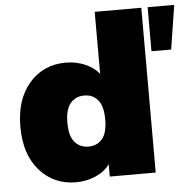

<svg xmlns="http://www.w3.org/2000/svg" viewBox="-53 -789 862 854"><g transform="rotate(-5 378.0 -362.0)"><path d="M252.9 12.2Q153.3 12.2 90.1 -59.8Q26.9 -131.8 26.9 -254.9Q26.9 -377.4 89.8 -449.7Q152.8 -522 252.9 -522Q297.9 -522 338.1 -504.9Q378.4 -487.8 400.9 -459V-735.8H608.9V0H403.8V-55.2Q382.3 -24.4 341.3 -6.1Q300.3 12.2 252.9 12.2ZM637.2 -539.1V-735.8H755.9L725.1 -539.1ZM260 -168.5Q283.2 -141.1 321.8 -141.1Q360.4 -141.1 383.1 -168.5Q405.8 -195.8 405.8 -254.9Q405.8 -314 383.1 -341.6Q360.4 -369.1 321.8 -369.1Q283.2 -369.1 260 -341.6Q236.8 -314 236.8 -254.9Q236.8 -195.8 260 -168.5Z"/></g></svg>

Font: Mulish ExtraBlack
Style: Regular
Weight: 1000
Designer: Vernon Adams
Foundry: Vernon Adams
Version: Version 3.603; ttfautohint (v1.8.3)